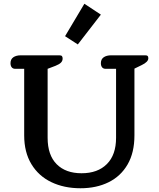

<svg xmlns="http://www.w3.org/2000/svg" viewBox="-20 -990 847 1024"><path d="M327 -797 430 -970 518 -912 395 -753ZM109 -268V-623H61Q49 -623 42.5 -631Q36 -639 36 -653Q36 -674 51 -684.5Q66 -695 91 -695H297Q307 -695 310.5 -690.5Q314 -686 314 -678Q314 -665 305 -656Q296 -647 276 -639L234 -623V-255Q234 -163 282 -114.5Q330 -66 415 -66Q501 -66 550 -115Q599 -164 599 -255V-623H543Q531 -623 524.5 -631Q518 -639 518 -653Q518 -674 533 -684.5Q548 -695 573 -695H755Q764 -695 767.5 -691.5Q771 -688 771 -679Q771 -660 736 -643L697 -624V-268Q697 -176 660.5 -113Q624 -50 559 -18Q494 14 409 14Q322 14 254 -18.5Q186 -51 147.5 -114.5Q109 -178 109 -268Z"/></svg>

Font: Maitree SemiBold
Style: Regular
Weight: 600
Designer: CadsonDemak Team
Foundry: CadsonDemak
Version: Version 1.001